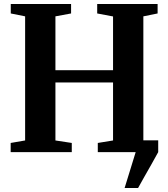

<svg xmlns="http://www.w3.org/2000/svg" viewBox="-20 -763 845 963"><path d="M605 180 660.5 0 653.5 -59H773.5V0Q757 30.5 738.5 63Q720 95.5 702.8 125.8Q685.5 156 672.5 180ZM106 -58.5V-681L34 -695.5V-743H336.5V-695.5L258 -681V-411H547V-680.5L467.5 -695.5V-743H770.5V-695.5L699 -681V-58.5L771.5 -46V0H470.5V-46L547 -58.5V-349.5H258V-58.5L340 -46V0H33.5V-46Z"/></svg>

Font: Merriweather 60pt
Style: Bold
Weight: 700
Version: Version 2.100